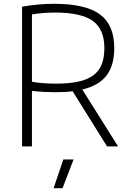

<svg xmlns="http://www.w3.org/2000/svg" viewBox="-20 -770 681 1010"><path d="M313 69H367L309 220H262ZM362 -290Q341 -287 318 -286Q295 -285 269 -285Q243 -285 212.5 -286.5Q182 -288 148 -292V0H96V-735Q184 -750 265 -750Q430 -750 505.5 -694.5Q581 -639 581 -517Q581 -426 540.5 -373Q500 -320 413 -299L601 0H543ZM275 -330Q343 -330 391.5 -340.5Q440 -351 470.5 -373.5Q501 -396 515 -431.5Q529 -467 529 -517Q529 -616 468 -660Q407 -704 270 -704Q241 -704 207.5 -701.5Q174 -699 148 -694V-340Q165 -336 201.5 -333Q238 -330 275 -330Z"/></svg>

Font: Encode Sans Normal
Style: ExtraLight
Weight: 200
Designer: Pablo Impallari, Andres Torresi
Foundry: Pablo Impallari, Andres Torresi
Version: Version 1.000; ttfautohint (v1.00) -l 8 -r 50 -G 200 -x 14 -